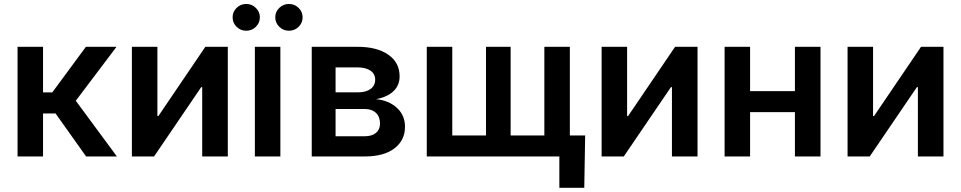

<svg xmlns="http://www.w3.org/2000/svg" viewBox="-20 -779 4785 956"><path d="M67.4 0V-545.9H194.3V-318.8H240.2L407.7 -545.9H560.1L357.4 -277.3L562 0H408.7L256.8 -213.9H194.3V0Z M1114.3 0H986.8V-345.2H981.9L747.1 0H636.7V-545.9H763.7V-201.2H768.6L1002.4 -545.9H1114.3Z M1249 0V-545.9H1376V0ZM1206.1 -626Q1177.7 -626 1158 -645.5Q1138.2 -665 1138.2 -692.9Q1138.2 -720.2 1158 -739.7Q1177.7 -759.3 1206.1 -759.3Q1233.9 -759.3 1253.9 -739.7Q1273.9 -720.2 1273.9 -692.9Q1273.9 -665 1253.9 -645.5Q1233.9 -626 1206.1 -626ZM1418.9 -626Q1390.6 -626 1370.6 -645.5Q1350.6 -665 1350.6 -692.9Q1350.6 -720.2 1370.6 -739.7Q1390.6 -759.3 1418.9 -759.3Q1446.8 -759.3 1466.8 -739.7Q1486.8 -720.2 1486.8 -692.9Q1486.8 -665 1466.8 -645.5Q1446.8 -626 1418.9 -626Z M1532.2 0V-545.9H1760.7Q1856.9 -545.9 1913.3 -506.8Q1969.7 -467.8 1969.7 -398.9Q1969.7 -353.5 1938.7 -324.5Q1907.7 -295.4 1852.1 -285.2Q1915.5 -279.3 1956.1 -242.2Q1996.6 -205.1 1996.6 -147.9Q1996.6 -80.6 1944.1 -40.3Q1891.6 0 1796.4 0ZM1650.9 -100.6H1796.4Q1832 -100.6 1852.1 -117.4Q1872.1 -134.3 1872.1 -163.6Q1872.1 -197.8 1851.8 -217Q1831.5 -236.3 1796.4 -236.3H1650.9ZM1650.9 -319.3H1763.2Q1802.7 -319.3 1825.4 -336.2Q1848.1 -353 1848.1 -382.3Q1848.1 -411.1 1824.7 -427.2Q1801.3 -443.4 1760.7 -443.4H1650.9Z M2105 -545.9H2231.9V-104.5H2399.9V-545.9H2522.5V-104.5H2690.4V-545.9H2817.4V0H2105ZM2765.1 156.2V0H2724.6V-104.5H2893.6L2889.2 156.2Z M3453.1 0H3325.7V-345.2H3320.8L3085.9 0H2975.6V-545.9H3102.5V-201.2H3107.4L3341.3 -545.9H3453.1Z M3714.8 -545.9V-325.2H3938V-545.9H4065.4V0H3938V-220.7H3714.8V0H3587.9V-545.9Z M4677.7 0H4550.3V-345.2H4545.4L4310.5 0H4200.2V-545.9H4327.1V-201.2H4332L4565.9 -545.9H4677.7Z"/></svg>

Font: Inter-SemiBold
Style: Regular
Weight: 600
Designer: Rasmus Andersson
Foundry: rsms
Version: Version 4.000;git-a52131595